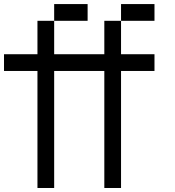

<svg xmlns="http://www.w3.org/2000/svg" viewBox="-20 -937 873 957"><path d="M750 -916.7V-833.3H583.3V-916.7ZM0 -583.3V-666.7H166.7V-833.3H250V-666.7H500V-833.3H583.3V-666.7H750V-583.3H583.3V0H500V-583.3H250V0H166.7V-583.3ZM250 -916.7H416.7V-833.3H250Z"/></svg>

Font: Galmuri11 Regular
Style: Regular
Weight: 400
Designer: Minseo Lee (Quiple)
Version: Version 2.356;hotconv 1.1.0;makeotfexe 2.6.0 DEVELOPMENT